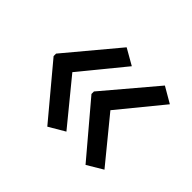

<svg xmlns="http://www.w3.org/2000/svg" viewBox="-100 -618 710 710"><g transform="rotate(45 254.5 -263.5)"><path d="M40 -270 208 -471 271 -435 131 -264 271 -93 208 -56 40 -257ZM238 -270 408 -471 470 -435 330 -264 470 -93 408 -56 238 -257Z"/></g></svg>

Font: Noto Sans Arabic
Style: Regular
Weight: 400
Designer: Nadine Chahine - Monotype Design Team
Foundry: Monotype Imaging Inc.
Version: Version 1.902